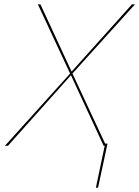

<svg xmlns="http://www.w3.org/2000/svg" viewBox="-20 -678 648 893"><path d="M469 -10H480L436 195H426L467 0H462L310 -328L17 0H3L306 -336L156 -658H168L313 -345L594 -658H608L317 -336Z"/></svg>

Font: Ysabeau Hairline
Style: Italic
Weight: 100
Italic angle: -12°
Designer: Christian Thalmann (Catharsis Fonts)
Version: Version 0.003